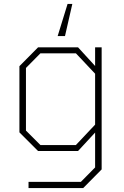

<svg xmlns="http://www.w3.org/2000/svg" viewBox="-20 -762 626 969"><path d="M271 -580 321 -742H345L308 -580ZM124 187V156H388L460 83V-93L374 0H172L78 -94V-428L172 -523H374L460 -429V-523H493V93L400 187ZM363 -30 460 -133V-390L363 -493H184L111 -419V-103L184 -30Z"/></svg>

Font: Tomorrow ExtraLight
Style: Regular
Weight: 275
Designer: Tony de Marco, Monica Rizzolli
Foundry: Just in Type
Version: Version 2.002